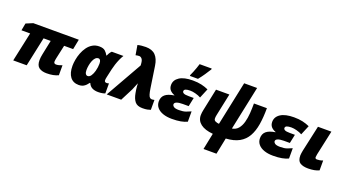

<svg xmlns="http://www.w3.org/2000/svg" viewBox="-69 -1547 4563 2538"><g transform="rotate(20 2212.0 -278.0)"><path d="M543.9 9.8Q476.1 9.8 436.5 -18.8Q397 -47.4 397 -123Q397 -139.6 399.7 -163.8Q402.3 -188 407.2 -208L449.2 -411.1H349.1L261.2 0H71.8L160.2 -411.1H38.1L57.1 -513.2L152.8 -553.2H793L765.1 -411.1H638.2L596.2 -219.2Q593.8 -208 591.8 -194.8Q589.8 -181.6 589.8 -171.9Q589.8 -155.3 599.1 -148.7Q608.4 -142.1 621.1 -142.1Q657.2 -142.1 706.1 -162.1V-22Q641.1 9.8 543.9 9.8Z M996.1 9.8Q916 9.8 874 -45.4Q832 -100.6 832 -201.2Q832 -240.2 840.6 -288.3Q849.1 -336.4 867.4 -384.5Q885.7 -432.6 914.8 -473.1Q943.8 -513.7 984.9 -538.3Q1025.9 -563 1080.1 -563Q1136.2 -563 1163.6 -537.8Q1190.9 -512.7 1206.1 -481.9H1210Q1216.8 -498.5 1229.2 -518.8Q1241.7 -539.1 1256.8 -553.2H1420.9Q1402.3 -524.4 1385.5 -486.3Q1368.7 -448.2 1355.7 -408.4Q1342.8 -368.7 1335 -334L1309.1 -217.8Q1306.2 -206.1 1304.2 -193.4Q1302.2 -180.7 1302.2 -170.9Q1302.2 -141.1 1333 -141.1Q1341.3 -141.1 1350.8 -143.3Q1360.4 -145.5 1365.2 -147V-5.9Q1351.1 0 1325.4 4.9Q1299.8 9.8 1268.1 9.8Q1218.8 9.8 1183.8 -8.1Q1148.9 -25.9 1131.8 -66.9H1125Q1112.8 -49.8 1095.7 -32Q1078.6 -14.2 1054.7 -2.2Q1030.8 9.8 996.1 9.8ZM1065.9 -142.1Q1093.3 -142.1 1113 -172.4Q1132.8 -202.6 1144 -244.1Q1158.2 -298.3 1158.2 -348.1Q1158.2 -381.3 1148.4 -396.2Q1138.7 -411.1 1122.1 -411.1Q1097.7 -411.1 1079.3 -391.8Q1061 -372.6 1049.1 -342Q1037.1 -311.5 1031 -276.9Q1024.9 -242.2 1024.9 -211.9Q1024.9 -177.7 1036.1 -159.9Q1047.4 -142.1 1065.9 -142.1Z M1891.1 9.8Q1817.4 9.8 1784.4 -31.7Q1751.5 -73.2 1738.8 -146L1731 -191.9Q1728 -210.4 1726.1 -237.5Q1724.1 -264.6 1724.1 -278.8Q1722.7 -276.9 1716.1 -261Q1709.5 -245.1 1701.7 -226.1Q1693.8 -207 1688.5 -193.6Q1683.1 -180.2 1684.1 -182.1L1590.8 0H1386.7L1677.7 -513.2L1675.8 -539.1Q1672.4 -585.4 1655.5 -604.7Q1638.7 -624 1616.7 -624Q1605 -624 1591.8 -621.8Q1578.6 -619.6 1567.9 -617.2L1544.9 -752.9Q1571.3 -759.8 1599.9 -762.9Q1628.4 -766.1 1660.2 -766.1Q1749 -766.1 1796.4 -717.8Q1843.8 -669.4 1857.9 -573.2L1902.8 -273.9Q1911.1 -219.7 1920.2 -191.2Q1929.2 -162.6 1941.7 -152.3Q1954.1 -142.1 1971.7 -142.1Q1984.9 -142.1 2004.9 -147V-7.8Q1985.4 -0.5 1959.2 4.6Q1933.1 9.8 1891.1 9.8Z M2304.7 9.8Q2233.4 9.8 2179.4 -9Q2125.5 -27.8 2095.2 -63.7Q2064.9 -99.6 2064.9 -149.9Q2064.9 -210.9 2105.2 -245.6Q2145.5 -280.3 2231 -293V-296.9Q2190.9 -311 2167 -338.1Q2143.1 -365.2 2143.1 -408.2Q2143.1 -478.5 2208 -520.8Q2272.9 -563 2396 -563Q2464.8 -563 2517.3 -551Q2569.8 -539.1 2615.7 -518.1L2560.1 -383.8Q2525.9 -402.8 2483.6 -413.8Q2441.4 -424.8 2408.7 -424.8Q2367.2 -424.8 2345 -416Q2322.8 -407.2 2322.8 -386.2Q2322.8 -369.6 2342 -359.4Q2361.3 -349.1 2414.1 -349.1H2483.9L2458 -225.1H2374Q2319.8 -225.1 2290.3 -213.4Q2260.7 -201.7 2260.7 -179.2Q2260.7 -161.6 2281 -146.7Q2301.3 -131.8 2354 -131.8Q2412.1 -131.8 2450.2 -145.3Q2488.3 -158.7 2518.1 -172.9V-27.8Q2481 -9.8 2429.2 0Q2377.4 9.8 2304.7 9.8ZM2336.9 -606V-618.2Q2348.1 -641.1 2360.8 -672.9Q2373.5 -704.6 2385.3 -737.3Q2397 -770 2404.3 -795.9H2574.2V-784.2Q2546.4 -739.7 2518.1 -697.5Q2489.7 -655.3 2450.2 -606Z M2835.9 240.2 2882.8 9.8Q2769 0 2709 -46.1Q2648.9 -92.3 2648.9 -168Q2648.9 -184.6 2651.6 -205.6Q2654.3 -226.6 2658.2 -243.2L2723.1 -553.2H2911.1L2845.2 -240.2Q2841.8 -225.1 2840.8 -213.9Q2839.8 -202.6 2839.8 -191.9Q2839.8 -165 2864.3 -154.3Q2888.7 -143.6 2914.1 -142.1L3043.9 -759.8H3226.1L3096.2 -142.1Q3151.4 -151.4 3183.6 -190.4Q3215.8 -229.5 3231.7 -288.3Q3247.6 -347.2 3252.2 -415.8Q3256.8 -484.4 3256.8 -553.2H3439Q3439 -425.8 3422.6 -324.5Q3406.2 -223.1 3365.2 -150.9Q3324.2 -78.6 3251.2 -37.8Q3178.2 2.9 3064.9 9.8L3018.1 240.2Z M3728 9.8Q3656.7 9.8 3602.8 -9Q3548.8 -27.8 3518.6 -63.7Q3488.3 -99.6 3488.3 -149.9Q3488.3 -210.9 3528.6 -245.6Q3568.8 -280.3 3654.3 -293V-296.9Q3614.3 -311 3590.3 -338.1Q3566.4 -365.2 3566.4 -408.2Q3566.4 -478.5 3631.3 -520.8Q3696.3 -563 3819.3 -563Q3888.2 -563 3940.7 -551Q3993.2 -539.1 4039.1 -518.1L3983.4 -383.8Q3949.2 -402.8 3907 -413.8Q3864.7 -424.8 3832 -424.8Q3790.5 -424.8 3768.3 -416Q3746.1 -407.2 3746.1 -386.2Q3746.1 -369.6 3765.4 -359.4Q3784.7 -349.1 3837.4 -349.1H3907.2L3881.3 -225.1H3797.4Q3743.2 -225.1 3713.6 -213.4Q3684.1 -201.7 3684.1 -179.2Q3684.1 -161.6 3704.3 -146.7Q3724.6 -131.8 3777.3 -131.8Q3835.4 -131.8 3873.5 -145.3Q3911.6 -158.7 3941.4 -172.9V-27.8Q3904.3 -9.8 3852.5 0Q3800.8 9.8 3728 9.8Z M4222.2 9.8Q4148.9 9.8 4108.2 -16.4Q4067.4 -42.5 4067.4 -118.2Q4067.4 -130.9 4070.6 -151.4Q4073.7 -171.9 4077.1 -189L4157.2 -553.2H4346.2L4271.5 -208Q4265.6 -179.7 4265.6 -167Q4265.6 -142.1 4291.5 -142.1Q4308.6 -142.1 4330.3 -145.5Q4352.1 -148.9 4374.5 -158.2V-19Q4314 9.8 4222.2 9.8Z"/></g></svg>

Font: Open Sans ExtraBold
Style: Italic
Weight: 800
Italic angle: -12°
Designer: Monotype Design Team
Foundry: Monotype Imaging Inc.
Version: Version 3.000; ttfautohint (v1.8.4)